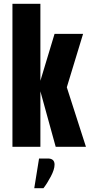

<svg xmlns="http://www.w3.org/2000/svg" viewBox="-20 -767 474 1003"><path d="M191 0H45V-747H191V-345L265 -590H414L329 -311L429 0H271L191 -290ZM230 61Q265 61 265 93Q265 118 245.5 155Q226 192 207 216H159L184 61Z"/></svg>

Font: Khand
Style: Bold
Weight: 700
Designer: Devanagari: Sanchit Sawaria, Jyotish Sonowal; Latin: Satya Rajpurohit
Foundry: Indian Type Foundry
Version: Version 1.101;PS 1.0;hotconv 1.0.78;makeotf.lib2.5.61930; tt